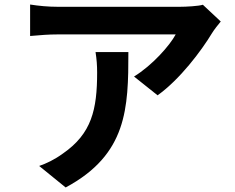

<svg xmlns="http://www.w3.org/2000/svg" viewBox="-20 -772 1040 848"><path d="M955 -677 876 -751C857 -745 802 -742 774 -742H235C193 -742 151 -746 113 -752V-613C160 -617 193 -620 235 -620H756C730 -571 652 -483 572 -434L676 -351C774 -421 869 -547 916 -625C925 -640 944 -664 955 -677ZM547 -542H402C407 -510 409 -483 409 -452C409 -288 385 -182 258 -94C221 -67 185 -50 153 -39L270 56C542 -90 547 -294 547 -542Z"/></svg>

Font: Source Han Sans JP
Style: Bold
Weight: 700
Designer: Ryoko NISHIZUKA 西塚涼子 (kana, bopomofo & ideographs); Paul D. Hunt (Latin, Greek & Cyrillic); Sandoll Communications 산돌커뮤니
Foundry: Adobe
Version: Version 2.002;hotconv 1.0.116;makeotfexe 2.5.65601